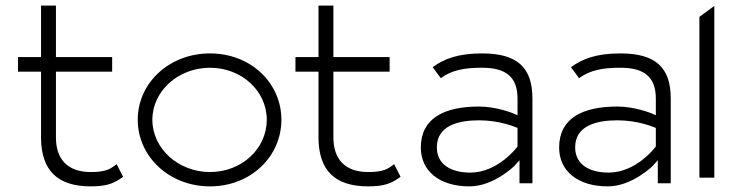

<svg xmlns="http://www.w3.org/2000/svg" viewBox="-20 -652 2611 683"><path d="M44 -397H126V-158C128 -47 183 11 303 11C365 11 388 -2 418 -23L395 -68C373 -51 357 -40 303 -40C219 -40 179 -87 179 -163V-397H379V-449H179V-632H126V-449H44Z M470 -226C470 -95 582 11 727 11C872 11 981 -95 981 -226C981 -357 872 -462 727 -462C582 -462 470 -357 470 -226ZM522 -226C522 -329 615 -411 727 -411C839 -411 929 -329 929 -226C929 -123 840 -40 727 -40C615 -40 522 -123 522 -226Z M1031 -397H1113V-158C1115 -47 1170 11 1290 11C1352 11 1375 -2 1405 -23L1382 -68C1360 -51 1344 -40 1290 -40C1206 -40 1166 -87 1166 -163V-397H1366V-449H1166V-632H1113V-449H1031Z M1477 -127C1477 -44 1543 11 1650 11C1737 11 1810 -62 1810 -62L1828 -82V0H1874V-302C1874 -412 1820 -462 1695 -462C1610 -462 1560 -443 1519 -413L1548 -374C1588 -403 1632 -411 1695 -411C1779 -411 1821 -379 1821 -301V-242L1805 -249C1805 -249 1747 -273 1684 -273C1561 -273 1477 -232 1477 -127ZM1534 -128C1534 -205 1610 -224 1684 -224C1759 -224 1813 -200 1821 -197V-131C1820 -129 1752 -38 1653 -38C1587 -38 1534 -65 1534 -128Z M1969 -127C1969 -44 2035 11 2142 11C2229 11 2302 -62 2302 -62L2320 -82V0H2366V-302C2366 -412 2312 -462 2187 -462C2102 -462 2052 -443 2011 -413L2040 -374C2080 -403 2124 -411 2187 -411C2271 -411 2313 -379 2313 -301V-242L2297 -249C2297 -249 2239 -273 2176 -273C2053 -273 1969 -232 1969 -127ZM2026 -128C2026 -205 2102 -224 2176 -224C2251 -224 2305 -200 2313 -197V-131C2312 -129 2244 -38 2145 -38C2079 -38 2026 -65 2026 -128Z M2468 -20H2521V-631L2468 -592Z"/></svg>

Font: Charger Sport
Style: ExLitExt
Weight: 200
Designer: Jasper
Foundry: Cannot Into Space Fonts
Version: Version 1.1